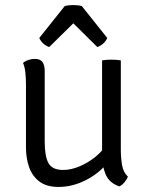

<svg xmlns="http://www.w3.org/2000/svg" viewBox="-20 -729 586 758"><path d="M457 -138.5Q457 -106.5 461.8 -77.8Q466.5 -49 485 -31.5Q481 -21 471.8 -9.8Q462.5 1.5 451 7Q411 -7 397 -40.8Q383 -74.5 383 -114.5V-490.5Q390.5 -492 399.8 -492.8Q409 -493.5 419.5 -493.5Q430.5 -493.5 440 -492.8Q449.5 -492 457 -490.5ZM82.5 -396Q82.5 -420 80.2 -442Q78 -464 71 -480.5Q79 -488 92 -492.2Q105 -496.5 117.5 -496.5Q138.5 -496.5 147.5 -484.5Q156.5 -472.5 156.5 -448V-170.5Q156.5 -111.5 171.5 -84.8Q186.5 -58 229.5 -58Q260 -58 294 -72.2Q328 -86.5 357.2 -110.2Q386.5 -134 403 -163V-85Q370.5 -44 318.2 -17.5Q266 9 211 9Q164 9 135.8 -12.2Q107.5 -33.5 95 -69Q82.5 -104.5 82.5 -147.5ZM303 -705 403.5 -579Q397.5 -565.5 386.2 -556Q375 -546.5 364 -543.5L269.5 -637L174.5 -543.5Q163.5 -546.5 152.2 -556Q141 -565.5 135 -579L235.5 -705Q242 -707 251 -708Q260 -709 269.5 -709Q278.5 -709 287.5 -708Q296.5 -707 303 -705Z"/></svg>

Font: Signika Light
Style: Regular
Weight: 300
Designer: Anna Giedry
Foundry: Anna Giedry
Version: Version 2.000